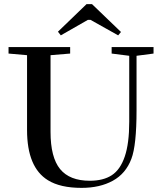

<svg xmlns="http://www.w3.org/2000/svg" viewBox="-20 -889 778 922"><path d="M272 -719.2 258.3 -736.8 395.5 -869.1H421.9L561 -735.4L547.4 -719.2L415 -793.5H401.9ZM371.6 13.2Q269.5 13.2 210.4 -23.4Q109.9 -85 109.9 -264.6V-624L21 -631.8V-663.1H316.9V-631.8L222.7 -624V-255.9Q222.7 -133.3 268.6 -77.1Q314.5 -21 411.1 -21Q476.1 -21 516.8 -47.6Q557.6 -74.2 579.1 -137.2Q600.6 -200.2 600.6 -304.2V-621.1L516.1 -631.8V-663.1H717.3V-631.8L635.7 -621.1V-359.4Q635.7 -190.9 610.8 -126Q584 -55.2 521.7 -21Q459.5 13.2 371.6 13.2Z"/></svg>

Font: Elstob 10pt Medium
Style: Regular
Weight: 500
Designer: Peter S. Baker
Version: Version 1.015